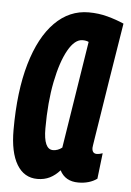

<svg xmlns="http://www.w3.org/2000/svg" viewBox="-45 -586 431 632"><g transform="rotate(5 170.0 -270.5)"><path d="M237 10Q194 10 176 -25Q161 -8 143 1Q125 10 102 10Q58 10 34 -30Q10 -70 10 -144Q10 -272 36.5 -363Q63 -454 111 -502.5Q159 -551 223 -551Q256 -551 285.5 -543Q315 -535 340 -524Q321 -408 309 -332Q297 -256 290 -211.5Q283 -167 279.5 -145.5Q276 -124 275 -116.5Q274 -109 274 -108Q274 -89 290 -89Q298 -89 309 -93L299 -8Q274 10 237 10ZM175 -100 231 -454Q223 -458 211 -458Q185 -458 163 -419Q141 -380 127.5 -312.5Q114 -245 114 -158Q114 -89 145 -89Q161 -89 175 -100Z"/></g></svg>

Font: Georama Extra Condensed SemiBold
Style: Italic
Weight: 600
Width: 2
Italic angle: -9°
Designer: Jean-Baptiste Levee
Foundry: Production Type
Version: Version 1.000